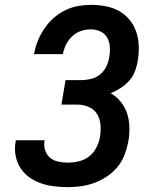

<svg xmlns="http://www.w3.org/2000/svg" viewBox="-20 -763 640 791"><path d="M259 8Q231 8 202.5 4.5Q174 1 148.5 -8Q123 -17 101 -32.5Q79 -48 64.5 -70.5Q50 -93 44.5 -120.5Q39 -148 44 -177Q44 -179 44.5 -181Q45 -183 45 -185H164Q164 -184 164 -183Q164 -182 163 -181Q160 -161 166.5 -142.5Q173 -124 187 -112.5Q201 -101 220.5 -97Q240 -93 259 -93Q282 -93 305 -98.5Q328 -104 347 -118.5Q366 -133 377 -155Q388 -177 392 -199Q396 -224 394 -248.5Q392 -273 380 -293Q368 -313 345.5 -322.5Q323 -332 299 -332H233L250 -433H315Q335 -433 355.5 -438Q376 -443 392.5 -456.5Q409 -470 418 -489Q427 -508 430 -528Q434 -549 432.5 -570Q431 -591 421.5 -608Q412 -625 393.5 -633.5Q375 -642 355 -642Q334 -642 314 -635.5Q294 -629 278 -614Q262 -599 252.5 -580Q243 -561 239 -540H120Q125 -568 135.5 -594Q146 -620 162 -644Q178 -668 199.5 -687.5Q221 -707 247 -720Q273 -733 300.5 -738Q328 -743 355 -743Q385 -743 414.5 -737.5Q444 -732 469 -718.5Q494 -705 512.5 -683Q531 -661 540.5 -634Q550 -607 551.5 -576.5Q553 -546 548 -516Q545 -494 537 -472Q529 -450 513.5 -432Q498 -414 478 -401Q458 -388 436 -379Q460 -365 477.5 -343.5Q495 -322 503.5 -296Q512 -270 513 -240.5Q514 -211 509 -182Q504 -155 494 -127.5Q484 -100 465.5 -77Q447 -54 422 -37Q397 -20 370 -10Q343 0 315 4Q287 8 259 8Z"/></svg>

Font: Zed Sans Extended
Style: Bold Italic
Weight: 700
Width: 7
Italic angle: -9°
Designer: Belleve Invis
Foundry: Belleve Invis
Version: Version 1.0.0; ttfautohint (v1.8.4)